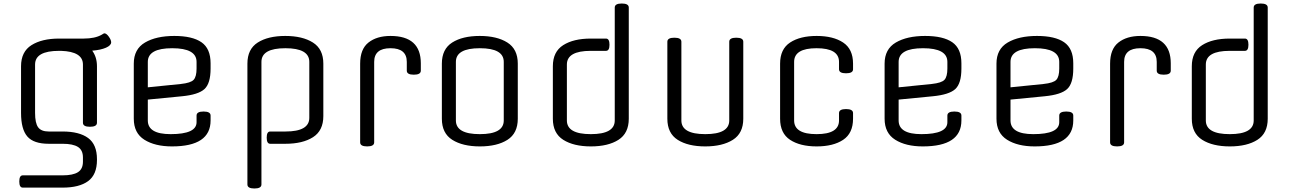

<svg xmlns="http://www.w3.org/2000/svg" viewBox="-20 -820 7360 1095"><path d="M533 -442V-120Q533 -97 493 -97Q453 -97 453 -120V-452Q453 -526 328 -530H317Q180 -530 180 -452V-176Q180 -118 197.5 -94Q215 -70 258 -70H337Q432 -70 482.5 -33Q533 4 533 88V92Q533 176 482.5 213Q432 250 337 250H110Q90 250 90 215Q90 180 110 180H337Q396 180 424.5 162Q453 144 453 102V78Q453 36 424.5 18Q396 0 337 0H258Q172 0 136 -41.5Q100 -83 100 -176V-442Q100 -525 159.5 -562.5Q219 -600 317 -600H457Q522 -600 560 -622Q572 -630 575 -630Q587 -630 600.5 -611Q614 -592 614 -579Q614 -561 584.5 -548Q555 -535 506 -531Q533 -494 533 -442Z M1181 -459V-429Q1181 -344 1146 -312Q1111 -280 1018 -271L823 -252V-133Q823 -55 953 -55Q1101 -55 1101 -123V-161Q1101 -184 1141 -184Q1181 -184 1181 -161V-133Q1181 15 961 15Q864 15 803.5 -23Q743 -61 743 -143V-457Q743 -540 807 -577.5Q871 -615 974 -615Q1077 -615 1129 -579Q1181 -543 1181 -459ZM823 -467V-322L1011 -341Q1068 -347 1084.5 -365Q1101 -383 1101 -429V-467Q1101 -545 962 -545Q823 -545 823 -467Z M1521 -70H1608Q1744 -70 1744 -148V-467Q1744 -545 1607.5 -545Q1471 -545 1471 -467V232Q1471 255 1431 255Q1391 255 1391 232V-457Q1391 -540 1450 -577.5Q1509 -615 1607 -615Q1705 -615 1764.5 -577.5Q1824 -540 1824 -457V-158Q1824 -75 1765 -37.5Q1706 0 1608 0H1521Q1501 0 1501 -35Q1501 -70 1521 -70Z M2300 -417V-467Q2300 -545 2207 -545Q2114 -545 2114 -467V-8Q2114 15 2074 15Q2034 15 2034 -8V-457Q2034 -540 2081.5 -577.5Q2129 -615 2207 -615Q2380 -615 2380 -459V-417Q2380 -394 2340 -394Q2300 -394 2300 -417Z M2853 -133V-467Q2853 -545 2716.5 -545Q2580 -545 2580 -467V-133Q2580 -55 2716.5 -55Q2853 -55 2853 -133ZM2933 -457V-143Q2933 -60 2874 -22.5Q2815 15 2717 15Q2619 15 2559.5 -22.5Q2500 -60 2500 -143V-457Q2500 -540 2559 -577.5Q2618 -615 2716 -615Q2814 -615 2873.5 -577.5Q2933 -540 2933 -457Z M3566 -777V-143Q3566 -60 3507 -22.5Q3448 15 3350 15Q3252 15 3192.5 -22.5Q3133 -60 3133 -143V-442Q3133 -525 3192 -562.5Q3251 -600 3349 -600H3436Q3456 -600 3456 -565Q3456 -530 3436 -530H3349Q3213 -530 3213 -452V-133Q3213 -55 3349.5 -55Q3486 -55 3486 -133V-777Q3486 -800 3526 -800Q3566 -800 3566 -777Z M4219 -582V-143Q4219 -60 4159.5 -22.5Q4100 15 4002 15Q3904 15 3845 -22.5Q3786 -60 3786 -143V-582Q3786 -605 3826 -605Q3866 -605 3866 -582V-133Q3866 -55 4002.5 -55Q4139 -55 4139 -133V-582Q4139 -605 4179 -605Q4219 -605 4219 -582Z M4509 -467V-133Q4509 -55 4637 -55Q4765 -55 4765 -133V-175Q4765 -198 4805 -198Q4845 -198 4845 -175V-143Q4845 -60 4788.5 -22.5Q4732 15 4637.5 15Q4543 15 4486 -22.5Q4429 -60 4429 -143V-457Q4429 -540 4486 -577.5Q4543 -615 4637.5 -615Q4732 -615 4788.5 -577.5Q4845 -540 4845 -457V-425Q4845 -402 4805 -402Q4765 -402 4765 -425V-467Q4765 -545 4637 -545Q4509 -545 4509 -467Z M5463 -459V-429Q5463 -344 5428 -312Q5393 -280 5300 -271L5105 -252V-133Q5105 -55 5235 -55Q5383 -55 5383 -123V-161Q5383 -184 5423 -184Q5463 -184 5463 -161V-133Q5463 15 5243 15Q5146 15 5085.5 -23Q5025 -61 5025 -143V-457Q5025 -540 5089 -577.5Q5153 -615 5256 -615Q5359 -615 5411 -579Q5463 -543 5463 -459ZM5105 -467V-322L5293 -341Q5350 -347 5366.5 -365Q5383 -383 5383 -429V-467Q5383 -545 5244 -545Q5105 -545 5105 -467Z M6101 -459V-429Q6101 -344 6066 -312Q6031 -280 5938 -271L5743 -252V-133Q5743 -55 5873 -55Q6021 -55 6021 -123V-161Q6021 -184 6061 -184Q6101 -184 6101 -161V-133Q6101 15 5881 15Q5784 15 5723.5 -23Q5663 -61 5663 -143V-457Q5663 -540 5727 -577.5Q5791 -615 5894 -615Q5997 -615 6049 -579Q6101 -543 6101 -459ZM5743 -467V-322L5931 -341Q5988 -347 6004.5 -365Q6021 -383 6021 -429V-467Q6021 -545 5882 -545Q5743 -545 5743 -467Z M6577 -417V-467Q6577 -545 6484 -545Q6391 -545 6391 -467V-8Q6391 15 6351 15Q6311 15 6311 -8V-457Q6311 -540 6358.5 -577.5Q6406 -615 6484 -615Q6657 -615 6657 -459V-417Q6657 -394 6617 -394Q6577 -394 6577 -417Z M7210 -777V-143Q7210 -60 7151 -22.5Q7092 15 6994 15Q6896 15 6836.5 -22.5Q6777 -60 6777 -143V-442Q6777 -525 6836 -562.5Q6895 -600 6993 -600H7080Q7100 -600 7100 -565Q7100 -530 7080 -530H6993Q6857 -530 6857 -452V-133Q6857 -55 6993.5 -55Q7130 -55 7130 -133V-777Q7130 -800 7170 -800Q7210 -800 7210 -777Z"/></svg>

Font: Offside
Style: Regular
Weight: 400
Designer: Eduardo Rodriguez Tunni
Foundry: Eduardo Rodriguez Tunni
Version: Version 1.001